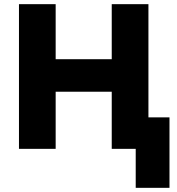

<svg xmlns="http://www.w3.org/2000/svg" viewBox="-20 -714 847 921"><path d="M71 0V-694H247V-430H516V-694H692V-151H793V187H631V0H516V-274H247V0Z"/></svg>

Font: Cantarell Extra Bold
Style: Regular
Weight: 800
Designer: Dave Crossland, Nikolaus Waxweiler, Florian Fecher, Jacques Le Bailly, Eben Sorkin, Alexei Vanyashin, Alexios Zavras, Em
Version: Version 0.303